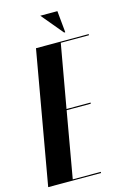

<svg xmlns="http://www.w3.org/2000/svg" viewBox="-144 -915 657 977"><g transform="rotate(-15 184.5 -426.5)"><path d="M385 -699 384 -693H236L177 -360H304L303 -354H176L115 -6H263L262 0H-16L107 -699ZM266 -739 171 -853H261L272 -739Z"/></g></svg>

Font: Moniqa Black Ita Display
Style: Italic
Weight: 900
Italic angle: -10°
Designer: Rajesh Rajput
Foundry: Rajesh Rajput
Version: Version 1.000